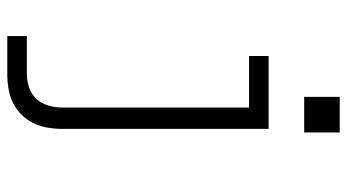

<svg xmlns="http://www.w3.org/2000/svg" viewBox="-238 -522 975 540"><g transform="rotate(90 250.0 -252.5)"><path d="M82 215V160H189Q208 160 227 153.5Q246 147 259 132.5Q272 118 277.5 99Q283 80 283 60V-465H138V-520H343V60Q343 81 339.5 101.5Q336 122 327 141Q318 160 303 175Q288 190 269.5 199Q251 208 230 211.5Q209 215 189 215ZM353 -620H253V-720H353Z"/></g></svg>

Font: Iosevka SS04 Light
Style: Regular
Weight: 300
Monospace: yes
Designer: Belleve Invis
Foundry: Belleve Invis
Version: Version 19.0.0; ttfautohint (v1.8.4)